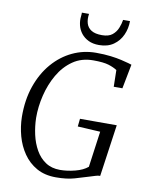

<svg xmlns="http://www.w3.org/2000/svg" viewBox="-103 -1042 874 1124"><g transform="rotate(10 334.0 -480.0)"><path d="M308 8Q241.5 8 193.2 -19.2Q145 -46.5 113.8 -92Q82.5 -137.5 67.2 -193.2Q52 -249 51 -306Q50 -407.5 78.5 -489.5Q107 -571.5 157.5 -630Q208 -688.5 274 -719.8Q340 -751 414 -751Q464 -751 501.5 -746.2Q539 -741.5 565.8 -735.2Q592.5 -729 610 -724Q615 -722.5 619.8 -721Q624.5 -719.5 629.5 -718L601.5 -573H550L548 -672Q528.5 -685 497.5 -694.8Q466.5 -704.5 405.5 -704.5Q336 -704.5 284.8 -669Q233.5 -633.5 200 -575.5Q166.5 -517.5 150 -449.2Q133.5 -381 134 -315.5Q135 -265 146 -215.8Q157 -166.5 179.8 -126.5Q202.5 -86.5 238.2 -62.8Q274 -39 324 -39Q366.5 -39 413.5 -51Q460.5 -63 488 -86.5L517.5 -300L383 -307.5L388 -354H606.5L562.5 -45.5Q548.5 -45.5 534 -40.5Q519.5 -35.5 498.5 -29.5Q462.5 -18.5 417.8 -5.2Q373 8 308 8ZM422 -798.5Q385.5 -798.5 359.2 -811.2Q333 -824 316.2 -845.2Q299.5 -866.5 293 -893.2Q286.5 -920 290 -947.5Q291 -952.5 290.8 -957.8Q290.5 -963 291 -968H333.5Q328.5 -936 336 -911.2Q343.5 -886.5 366 -872.5Q388.5 -858.5 429 -858.5Q469 -858.5 490.5 -876Q512 -893.5 522.2 -918.8Q532.5 -944 536 -968H577Q577 -924.5 559.8 -885.8Q542.5 -847 508 -822.8Q473.5 -798.5 422 -798.5Z"/></g></svg>

Font: Merriweather 20pt Light
Style: Italic
Weight: 300
Italic angle: -7.8°
Version: Version 2.101